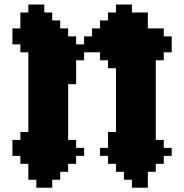

<svg xmlns="http://www.w3.org/2000/svg" viewBox="-20 -806 826 861"><path d="M142.9 0V35.7H214.3V0H250V-35.7H285.7V-71.4H321.4V-107.1H357.1V-142.9H321.4V-178.6H285.7V-428.6H321.4V-535.7H357.1V-571.4H428.6V-535.7H464.3V-500H500V-214.3H464.3V-142.9H428.6V-107.1H464.3V-71.4H500V-35.7H535.7V0H571.4V35.7H642.9V-35.7H678.6V-71.4H714.3V-107.1H750V-142.9H714.3V-178.6H678.6V-535.7H714.3V-571.4H750V-642.9H714.3V-678.6H642.9V-750H571.4V-785.7H500V-750H464.3V-714.3H428.6V-678.6H392.9V-642.9H357.1V-607.1H321.4V-642.9H285.7V-678.6H250V-714.3H214.3V-750H178.6V-785.7H107.1V-750H71.4V-678.6H35.7V-607.1H71.4V-571.4H107.1V-214.3H71.4V-178.6H35.7V-107.1H71.4V-71.4H107.1V0Z"/></svg>

Font: Gossip High Pixel
Style: Regular
Weight: 500
Width: 7
Designer: Deborah Khodanovich
Version: Version 1.001;Glyphs 3.3.1 (3343)